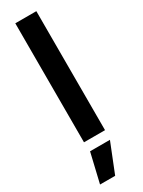

<svg xmlns="http://www.w3.org/2000/svg" viewBox="-245 -733 734 988"><g transform="rotate(-30 122.0 -238.5)"><path d="M184.6 0H59.6V-707H184.6ZM63.5 55.7H181.6L112.3 229.5H22.5Z"/></g></svg>

Font: WEMIX Pretendard SemiBold
Style: Regular
Weight: 600
Designer: Base glyphs from Inter by Rasmus Andersson; Hangeul glyphs from Noto Sans CJK(Source Han Sans) by Jang Soo-young and Kan
Foundry: Kil Hyung-jin
Version: Version 1.000